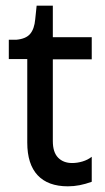

<svg xmlns="http://www.w3.org/2000/svg" viewBox="-20 -647 369 676"><path d="M219 9Q149 9 112.5 -30Q76 -69 76 -145V-439H11V-507H37Q71 -510 86 -527.5Q101 -545 104 -579L109 -627H166V-516H303V-438H166V-150Q166 -111 184.5 -92Q203 -73 234 -73Q252 -73 270.5 -78.5Q289 -84 303 -95V-7Q281 1 260.5 5Q240 9 219 9Z"/></svg>

Font: Bricolage Grotesque 96pt
Style: Regular
Weight: 400
Version: Version 1.001;gftools[0.9.33.dev8+g029e19f]